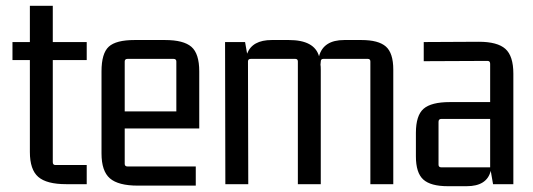

<svg xmlns="http://www.w3.org/2000/svg" viewBox="-20 -635 1839 662"><path d="M279 -490V-428H162V-76Q162 -66 171 -66H279V0H208Q141 0 112 -25Q83 -50 83 -111V-428H23V-490H83V-615H162V-490Z M655 5H455Q388 5 359 -20Q330 -45 330 -106V-389Q330 -451 355 -474Q380 -497 444 -497H549Q613 -497 640 -473.5Q667 -450 667 -389V-192H410V-70Q410 -61 420 -61H655ZM420 -432Q410 -432 410 -423V-251H588V-423Q588 -432 578 -432Z M917 -497H976Q1064 -497 1080 -441Q1095 -497 1167 -497H1226Q1285 -497 1310.5 -474.5Q1336 -452 1336 -395V0H1257V-423Q1257 -432 1248 -432H1095Q1086 -432 1086 -423L1085 -412Q1086 -407 1086 -395V0H1007V-423Q1007 -432 998 -432H845Q835 -432 835 -423L836 0H757L756 -490H825L832 -450Q850 -497 917 -497Z M1589 7H1524Q1465 7 1439.5 -16Q1414 -39 1414 -96V-177Q1414 -237 1440.5 -260Q1467 -283 1531 -283H1670V-415Q1670 -425 1661 -425L1441 -424V-490L1631 -491Q1695 -491 1722.5 -466.5Q1750 -442 1750 -381V0H1680L1672 -46Q1659 7 1589 7ZM1670 -58V-225H1502Q1492 -225 1492 -215V-67Q1492 -58 1502 -58Z"/></svg>

Font: Gemunu Libre
Style: Regular
Weight: 400
Designer: Puspanada Ekanayake, Sola Matas, Pathum Egodawatta, Kosala Senevirathne
Foundry: mooniak
Version: Version 1.100